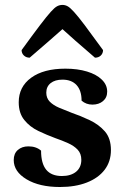

<svg xmlns="http://www.w3.org/2000/svg" viewBox="-20 -737 499 769"><path d="M219.9 12Q137.9 12 86.5 -18.8Q35 -49.6 35 -95.9Q35 -122.1 51.5 -136.4Q68 -150.8 93.7 -150.8Q124.8 -150.8 144.5 -133.6Q144.5 -82.4 165.1 -57.2Q185.8 -32 227.9 -32Q263.8 -32 284.8 -49.2Q305.7 -66.5 305.7 -97Q305.7 -121.7 291.1 -137.4Q276.4 -153 252.7 -163.6Q228.9 -174.3 201.2 -183.9Q167.4 -196.4 133.4 -212.6Q99.5 -228.8 77.3 -256.4Q55 -283.9 55 -327.3Q55 -389.5 104.9 -425.7Q154.7 -462 241.8 -462Q291 -462 328.6 -450.5Q366.2 -439.1 387.7 -418.2Q409.3 -397.4 409.3 -370.1Q409.3 -346.2 392.6 -332.1Q375.9 -318 350.2 -318Q324.8 -318 306.7 -333.9Q306.7 -374.5 286.6 -396.3Q266.6 -418 230.2 -418Q200.4 -418 182.9 -404.1Q165.4 -390.1 165.4 -365.9Q165.4 -344 179.4 -329.7Q193.5 -315.5 216.6 -305.6Q239.7 -295.7 266.2 -285.6Q302.6 -273.1 339.1 -255.8Q375.6 -238.6 400 -210.8Q424.3 -182.9 424.3 -135.8Q424.3 -90.1 399.1 -57Q373.8 -23.9 327.9 -6Q281.9 12 219.9 12ZM230.2 -717.3Q240.8 -717.3 250.5 -712.1Q260.3 -707 276.3 -689.4Q292.4 -671.9 319.7 -635.6Q347 -599.3 392.7 -536.4Q392.7 -523.4 383.8 -514.7Q375 -506 360.4 -506Q313.4 -546.1 281.6 -574.3Q249.9 -602.5 230.2 -620.3Q209.9 -602.5 177.9 -574.3Q145.9 -546.1 98.9 -506Q84.8 -506 75.7 -514.7Q66.5 -523.4 66.5 -536.4Q112.2 -599.3 139.8 -635.6Q167.4 -671.9 183.2 -689.4Q199 -707 209 -712.1Q219 -717.3 230.2 -717.3Z"/></svg>

Font: Petrona
Style: Regular
Weight: 400
Designer: Ringo R. Seeber
Foundry: Ringo R. Seeber
Version: Version 2.001; ttfautohint (v1.8.3)